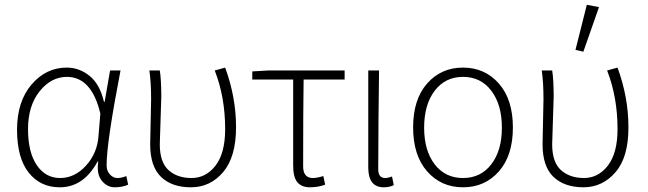

<svg xmlns="http://www.w3.org/2000/svg" viewBox="-20 -777 2729 809"><path d="M395 -204.1 402.8 -297.9Q366.7 -452.6 262.2 -453.1Q195.3 -453.1 146.7 -392.1Q98.1 -331.1 98.1 -233.2Q98.1 -135.3 135 -81.1Q171.9 -26.9 233.4 -26.9Q294.9 -26.9 342.5 -79.3Q390.1 -131.8 395 -204.1ZM231.9 12.2Q149.9 12.2 100.8 -49.8Q51.8 -111.8 51.8 -230.5Q51.8 -349.1 112.8 -420.7Q173.8 -492.2 261.2 -492.2Q314.5 -492.2 357.7 -457Q400.9 -421.9 418 -348.1H420.9L443.8 -480H487.8Q428.7 -173.8 429.2 -80.1Q429.2 -57.1 443.1 -42Q457 -26.9 474.6 -26.9Q492.2 -26.9 512.2 -35.2L520 1Q496.1 12.2 463.6 12.2Q431.2 12.2 408.7 -15.9Q386.2 -43.9 394 -96.2H391.1Q332 12.2 231.9 12.2Z M928.7 -232.9Q928.7 -367.7 884.8 -480L928.7 -492.2Q974.6 -367.2 974.6 -241.5Q974.6 -115.7 920.2 -51.8Q865.7 12.2 784.7 12.2Q703.6 12.2 658.2 -32Q612.8 -76.2 612.8 -168.9L616.7 -357.9Q616.7 -431.2 609.4 -480H653.3Q659.2 -445.8 659.7 -372.1L653.3 -168.9Q653.3 -93.8 689.9 -60.3Q726.6 -26.9 787.1 -26.9Q847.7 -26.9 888.2 -79.3Q928.7 -131.8 928.7 -232.9Z M1232.4 -9.8Q1214.8 -31.7 1215.3 -82V-441.9H1043V-476.1L1109.9 -480H1432.1V-441.9H1259.3Q1257.3 -317.9 1257.3 -76.2Q1257.3 -27.3 1297.9 -26.9Q1315.9 -26.9 1342.3 -35.2L1350.1 1Q1320.8 12.2 1285.6 12.2Q1250.5 12.2 1232.4 -9.8Z M1597.2 12.2Q1532.2 12.2 1531.7 -69.8V-480H1577.1Q1574.2 -270 1573.7 -64Q1573.7 -26.9 1603 -26.9Q1614.3 -26.9 1631.8 -33.2L1639.2 2.9Q1621.1 12.2 1597.2 12.2Z M2050.3 -85Q2094.7 -142.6 2094.7 -239.3Q2094.7 -335.9 2050.3 -394.5Q2005.9 -453.1 1930.9 -453.1Q1856 -453.1 1811.5 -394.5Q1767.1 -335.9 1767.1 -239.3Q1767.1 -142.6 1811.5 -84.7Q1856 -26.9 1930.9 -26.9Q2005.9 -26.9 2050.3 -85ZM2082 -54.7Q2022.9 12.2 1930.9 12.2Q1838.9 12.2 1779.8 -54.9Q1720.7 -122.1 1720.7 -240.2Q1720.7 -358.4 1779.8 -425.3Q1838.9 -492.2 1930.9 -492.2Q2022.9 -492.2 2082 -425Q2141.1 -357.9 2141.1 -239.7Q2141.1 -121.6 2082 -54.7Z M2404.8 -566.9 2452.6 -756.8 2503.9 -747.1 2438 -559.1ZM2440.4 -26.9Q2501 -26.9 2541.5 -79.6Q2582 -132.3 2582 -232.9Q2582 -367.7 2538.1 -480L2582 -492.2Q2627.9 -367.2 2627.9 -241.2Q2628.4 -115.2 2573.7 -51.8Q2519 12.2 2438 12.2Q2356.9 11.7 2311.5 -32.2Q2266.1 -76.2 2266.1 -168.9L2270 -357.9Q2270 -431.2 2262.7 -480H2306.6Q2312.5 -445.8 2313 -372.1L2306.6 -168.9Q2306.6 -93.8 2343.3 -60.5Q2379.9 -27.3 2440.4 -26.9Z"/></svg>

Font: SourceSansPro-Light
Style: Regular
Weight: 300
Designer: Paul D. Hunt
Foundry: Adobe Systems Incorporated
Version: Version 2.020;PS 2.0;hotconv 1.0.86;makeotf.lib2.5.63406